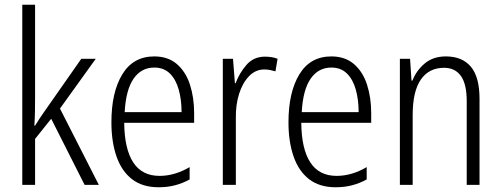

<svg xmlns="http://www.w3.org/2000/svg" viewBox="-20 -780 2114 810"><path d="M128 -373Q128 -341 127.5 -311Q127 -281 125 -250H128Q138 -266 148 -281.5Q158 -297 169 -312L323 -532H384L233 -322L397 0H337L196 -279L128 -194V0H74V-760H128Z M631 -542Q689 -542 726.5 -509.5Q764 -477 781.5 -422.5Q799 -368 799 -303V-262H504Q505 -152 542 -95Q579 -38 653 -38Q717 -38 780 -75V-23Q751 -7 719 1.5Q687 10 649 10Q581 10 537 -24Q493 -58 471.5 -120Q450 -182 450 -264Q450 -391 496 -466.5Q542 -542 631 -542ZM631 -495Q576 -495 543.5 -448Q511 -401 506 -307H746Q746 -359 734 -402Q722 -445 696.5 -470Q671 -495 631 -495Z M1098 -541Q1111 -541 1125 -539Q1139 -537 1151 -532L1142 -479Q1132 -482 1120 -484.5Q1108 -487 1095 -487Q1058 -487 1030.5 -458.5Q1003 -430 988.5 -383.5Q974 -337 975 -282V0H920V-532H963L971 -429H974Q990 -472 1020 -506.5Q1050 -541 1098 -541Z M1378 -542Q1436 -542 1473.5 -509.5Q1511 -477 1528.5 -422.5Q1546 -368 1546 -303V-262H1251Q1252 -152 1289 -95Q1326 -38 1400 -38Q1464 -38 1527 -75V-23Q1498 -7 1466 1.5Q1434 10 1396 10Q1328 10 1284 -24Q1240 -58 1218.5 -120Q1197 -182 1197 -264Q1197 -391 1243 -466.5Q1289 -542 1378 -542ZM1378 -495Q1323 -495 1290.5 -448Q1258 -401 1253 -307H1493Q1493 -359 1481 -402Q1469 -445 1443.5 -470Q1418 -495 1378 -495Z M1861 -542Q1930 -542 1966.5 -498.5Q2003 -455 2003 -363V0H1949V-353Q1949 -425 1924.5 -459.5Q1900 -494 1853 -494Q1790 -494 1755.5 -444.5Q1721 -395 1721 -294V0H1667V-532H1710L1716 -440H1720Q1736 -482 1771.5 -512Q1807 -542 1861 -542Z"/></svg>

Font: Noto Sans Gujarati UI Condensed Light
Style: Regular
Weight: 300
Width: 3
Designer: Jelle Bosma - Monotype Design Team, Universal Thirst
Foundry: Monotype Imaging Inc.
Version: Version 2.106; ttfautohint (v1.8.4.7-5d5b)